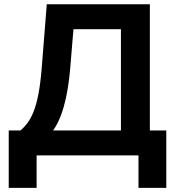

<svg xmlns="http://www.w3.org/2000/svg" viewBox="-20 -748 843 924"><path d="M22 156.2V-120.1H78.1Q96.2 -134.8 112.3 -156.2Q128.4 -177.7 141.8 -211.4Q155.3 -245.1 165 -295.9Q174.8 -346.7 180.7 -419.9L205.1 -727.5H701.2V-120.1H780.3V156.2H646.5V0H156.2V156.2ZM235.4 -120.1H562V-607.4H333.5L317.9 -419.9Q311.5 -346.2 299.8 -288.6Q288.1 -231 271.7 -189.2Q255.4 -147.5 235.4 -120.1Z"/></svg>

Font: Inter Cardless Display
Style: Bold
Weight: 700
Designer: Rasmus Andersson
Foundry: rsms
Version: Version 4.001;git-9221beed3